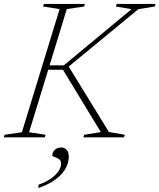

<svg xmlns="http://www.w3.org/2000/svg" viewBox="-46 -696 808 973"><path d="M506 -27 586.5 -13 582.5 0H376.5L380.5 -13L465 -26.5L273 -342.5H188.5L196 -365H277.5L620.5 -649.5L541.5 -663L545 -676H742L738 -663L655 -649.5L288 -347L292.5 -374.5ZM256 -650 172.5 -663 176.5 -676H384L380.5 -663L292.5 -650L101.5 -26L184.5 -13L181 0H-26.5L-23 -13L65 -26ZM219 91Q219 76.5 231.2 64Q243.5 51.5 264 51.5Q281.5 51.5 292 63.5Q302.5 75.5 302.5 98.5Q302.5 127.5 287 156.8Q271.5 186 237.5 211.8Q203.5 237.5 149 257V240Q186.5 227 212 209Q237.5 191 250.5 171.2Q263.5 151.5 263.5 133.5Q263.5 117 252.5 110Q241.5 103 230.2 99.5Q219 96 219 91Z"/></svg>

Font: Newsreader 16pt 16pt ExtraLight
Style: Italic
Weight: 250
Italic angle: -17°
Version: Version 1.003